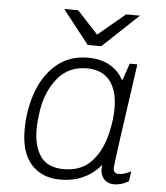

<svg xmlns="http://www.w3.org/2000/svg" viewBox="-52 -767 712 823"><g transform="rotate(5 303.5 -355.0)"><path d="M463 -440H467L491 -511H524Q462 -79 462 -61Q462 -36 485 -36Q508 -36 538 -52L532 -9Q502 10 469 10Q442 10 426 -7Q410 -24 410 -52Q410 -57 412 -69Q346 10 237 10Q160 10 113.5 -40Q67 -90 67 -190Q67 -273 93 -348.5Q119 -424 174 -472.5Q229 -521 312 -521Q365 -521 404 -499.5Q443 -478 463 -440ZM125 -277Q118 -228 118 -197Q118 -122 149 -79Q180 -36 249 -36Q324 -36 368 -83.5Q412 -131 430 -210Q443 -265 443 -315Q443 -390 410 -432.5Q377 -475 310 -475Q232 -475 185 -418Q138 -361 125 -277ZM341 -623 457 -720H517L363 -575H305L191 -720H251Z"/></g></svg>

Font: Chivo Thin Italic
Style: Regular
Weight: 100
Italic angle: -8.05°
Designer: Hector Gatti
Foundry: Omnibus-Type
Version: Version 1.007